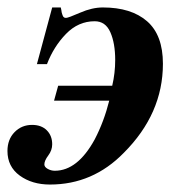

<svg xmlns="http://www.w3.org/2000/svg" viewBox="-32 -482 496 515"><path d="M108 -462H131Q132 -459 132.5 -455Q133 -451 133.5 -448.5Q134 -446 135 -443.5Q136 -441 136.5 -439.5Q137 -438 138.5 -436.5Q140 -435 141.5 -434.5Q143 -434 145 -434Q151 -434 183 -448Q215 -462 244 -462Q320 -462 362.5 -425Q405 -388 405 -311Q405 -177 300 -72Q217 13 102 13Q54 13 21 -11Q-12 -35 -12 -77Q-12 -108 7 -127.5Q26 -147 54 -147Q79 -147 93.5 -132.5Q108 -118 108 -95Q108 -79 97.5 -65Q87 -51 87 -41Q87 -34 96 -29Q105 -24 115 -24Q176 -24 222 -108Q247 -156 261 -212H113L124 -252H269Q277 -286 277 -321Q277 -366 264 -395.5Q251 -425 222 -425Q178 -425 145 -391Q112 -357 94 -310H67Z"/></svg>

Font: STIX MathJax Alphabets
Style: Bold Italic
Weight: 700
Italic angle: -16.33°
Designer: MicroPress Inc., with final additions and corrections provided by Coen Hoffman, Elsevier (retired)
Version: Version 1.1.1